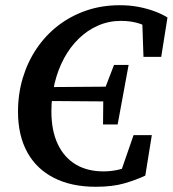

<svg xmlns="http://www.w3.org/2000/svg" viewBox="-20 -700 662 736"><path d="M143 -313 148 -366 415 -368 411 -311ZM375 -223 376 -330 379 -352 417 -451H473L431 -223ZM347 16Q254 16 187 -18Q120 -52 84.5 -116.5Q49 -181 49 -272Q49 -340 67.5 -401.5Q86 -463 120.5 -514Q155 -565 203 -602Q251 -639 310.5 -659.5Q370 -680 439 -680Q478 -680 511.5 -673.5Q545 -667 573 -656.5Q601 -646 622 -633L598 -482H530L525 -627L574 -579Q549 -598 516.5 -609Q484 -620 444 -620Q397 -620 356 -602Q315 -584 282 -552Q249 -520 225.5 -476.5Q202 -433 189.5 -381Q177 -329 177 -273Q177 -199 201.5 -147.5Q226 -96 270.5 -69.5Q315 -43 377 -43Q411 -43 442 -51.5Q473 -60 503 -75L439 -29L492 -182H562L537 -27Q504 -11 458 2.5Q412 16 347 16Z"/></svg>

Font: Source Serif 4 SemiBold
Style: Italic
Weight: 600
Italic angle: -12°
Designer: Frank Grießhammer
Foundry: Adobe Systems Incorporated
Version: Version 4.004;hotconv 1.0.116;makeotfexe 2.5.65601